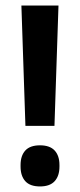

<svg xmlns="http://www.w3.org/2000/svg" viewBox="-20 -659 288 691"><path d="M176 -206H71.5L57 -639H190.5ZM124 12Q88 12 71 -7Q54 -26 54 -59.5V-65Q54 -98.5 71 -117.2Q88 -136 124 -136Q159.5 -136 176.8 -117.2Q194 -98.5 194 -65V-59.5Q194 -26 176.8 -7Q159.5 12 124 12Z"/></svg>

Font: Anek Bangla
Style: Semi-bold
Weight: 600
Designer: Sulekha Rajkumar (Bangla), Yesha Goshar (Latin)
Foundry: Ek Type
Version: Version 1.002;March 21, 2022;FontCreator 13.0.0.2683 64-bit